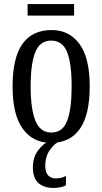

<svg xmlns="http://www.w3.org/2000/svg" viewBox="-20 -694 504 946"><path d="M231 10Q143 10 92.5 -59Q42 -128 42 -269Q42 -409 90.5 -477.5Q139 -546 234 -546Q321 -546 371.5 -477.5Q422 -409 422 -269Q422 -128 373.5 -59Q325 10 231 10ZM233 -41Q289 -41 311 -99Q333 -157 333 -269Q333 -381 310.5 -437.5Q288 -494 232 -494Q177 -494 154 -437.5Q131 -381 131 -269Q131 -157 154.5 -99Q178 -41 233 -41ZM116 -617V-674H345V-617ZM244 232Q197 232 169.5 208Q142 184 142 130Q142 80 169 45Q196 10 226 0H278Q251 10 227 43Q203 76 203 123Q203 155 217 170Q231 185 255 185Q267 185 279 182.5Q291 180 305 173V219Q293 226 275.5 229Q258 232 244 232Z"/></svg>

Font: Noto Serif ExtraCondensed
Style: Regular
Weight: 400
Width: 2
Designer: Monotype Design Team
Foundry: Monotype Imaging Inc.
Version: Version 2.015